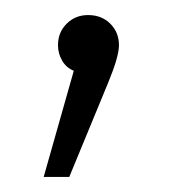

<svg xmlns="http://www.w3.org/2000/svg" viewBox="-20 -89 235 255"><path d="M138 -29Q138 -14 124 20L72 146H38L78 5Q68 1 62.5 -8.5Q57 -18 57 -29Q57 -46 68.5 -57.5Q80 -69 97 -69Q115 -69 126.5 -57.5Q138 -46 138 -29Z"/></svg>

Font: FiraGO ExtraLight
Style: Regular
Weight: 200
Designer: bBox Type
Foundry: bBox Type GmbH
Version: Version 1.001